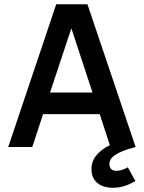

<svg xmlns="http://www.w3.org/2000/svg" viewBox="-20 -696 681 909"><path d="M621.1 161.1Q595.2 176.3 569.3 184.6Q543.5 192.9 514.2 192.9Q492.2 192.9 473.6 187.5Q455.1 182.1 441.7 171.1Q428.2 160.2 420.7 143.6Q413.1 127 413.1 104Q413.1 67.4 436.5 39.1Q460 10.7 500 -8.8L452.1 -155.8H184.1L132.8 0H19L246.1 -675.8H394L622.1 0Q585.4 9.3 561.5 19Q537.6 28.8 523.4 38.8Q509.3 48.8 503.7 59.1Q498 69.3 498 80.1Q498 96.7 506.8 104.7Q515.6 112.8 529.8 112.8Q542.5 112.8 556.9 108.6Q571.3 104.5 585 96.2ZM216.8 -257.8H418L317.9 -562Z"/></svg>

Font: Clear Sans Medium
Style: Regular
Weight: 500
Foundry: Intel Corporation
Version: Version 1.00